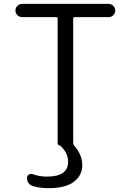

<svg xmlns="http://www.w3.org/2000/svg" viewBox="-20 -773 674 990"><path d="M228.5 197.3Q188.5 197.3 149.4 186.5Q135.7 182.6 127.4 170.9Q119.1 159.2 119.1 144.5Q119.1 133.8 128.4 127.4Q137.7 121.1 148.4 125Q183.6 137.7 221.7 137.7Q331.1 137.7 331.1 61.5Q331.1 14.6 291 -21.5Q290 -22.5 289.1 -22.5Q284.2 -22.5 280.8 -25.9Q277.3 -29.3 277.3 -34.2V-677.7Q277.3 -684.6 269.5 -684.6H93.8Q80.1 -684.6 69.8 -694.8Q59.6 -705.1 59.6 -718.8Q59.6 -732.4 69.8 -742.7Q80.1 -752.9 93.8 -752.9H540Q553.7 -752.9 564 -742.7Q574.2 -732.4 574.2 -718.8Q574.2 -705.1 564 -694.8Q553.7 -684.6 540 -684.6H365.2Q357.4 -684.6 357.4 -677.7V-35.2Q357.4 -28.3 362.3 -22.5Q404.3 25.4 404.3 79.1Q404.3 130.9 361.3 164.1Q318.4 197.3 228.5 197.3Z"/></svg>

Font: Gen Jyuu Gothic Normal
Style: Regular
Weight: 300
Designer: [Source Han Sans]
Ryoko NISHIZUKA  (kana & ideographs); Paul D. Hunt (Latin, Greek & Cyrillic); Wenlong ZHANG  (bopomofo
Version: Version 1.002.20150607